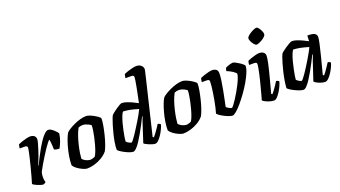

<svg xmlns="http://www.w3.org/2000/svg" viewBox="-63 -1365 3422 1930"><g transform="rotate(-20 1648.0 -400.0)"><path d="M147 0Q136 0 119 -5Q102 -10 84.5 -17.5Q67 -25 54.5 -32.5Q42 -40 40 -45Q48 -71 60 -113.5Q72 -156 85 -206.5Q98 -257 109 -304Q114 -326 118.5 -346.5Q123 -367 125.5 -382Q128 -397 128 -402Q128 -414 120 -418Q112 -422 97 -422H46Q46 -433 49 -445Q52 -457 54 -464Q68 -471 93.5 -479.5Q119 -488 144 -494Q169 -500 182 -500Q210 -500 227 -487Q244 -474 244 -449Q244 -438 237 -412Q230 -386 220 -354Q210 -322 198.5 -290Q187 -258 177 -233Q167 -208 162 -199L166 -196Q183 -230 203.5 -271Q224 -312 247.5 -352.5Q271 -393 294 -426.5Q317 -460 339 -480Q361 -500 379 -500Q392 -500 407 -491Q422 -482 436 -469.5Q450 -457 460 -444.5Q470 -432 471 -426Q465 -383 450.5 -346.5Q436 -310 422 -284Q400 -284 386 -287.5Q372 -291 366 -295Q366 -313 364.5 -334.5Q363 -356 361 -375Q359 -394 357 -402Q351 -402 335 -382Q319 -362 297.5 -330.5Q276 -299 253 -261.5Q230 -224 209 -188.5Q188 -153 174 -125Q170 -112 168 -97.5Q166 -83 166 -69Q166 -55 168 -41.5Q170 -28 174 -15Q170 -11 162.5 -6.5Q155 -2 147 0Z M617 0Q605 0 585.5 -7Q566 -14 544.5 -26Q523 -38 505 -53Q487 -68 478 -84Q478 -128 486 -177.5Q494 -227 507 -273.5Q520 -320 534 -355.5Q548 -391 560 -408Q570 -419 594.5 -434.5Q619 -450 651 -465Q683 -480 718 -490Q753 -500 783 -500Q798 -500 819.5 -492Q841 -484 863.5 -471.5Q886 -459 902.5 -446.5Q919 -434 922 -425Q922 -395 914 -350Q906 -305 894 -256.5Q882 -208 867.5 -166.5Q853 -125 840 -102Q813 -69 774.5 -46.5Q736 -24 694.5 -12Q653 0 617 0ZM678 -72Q684 -72 692 -74Q700 -76 709 -79Q718 -82 725 -85Q736 -99 747.5 -128.5Q759 -158 769.5 -195.5Q780 -233 788.5 -271.5Q797 -310 801.5 -342Q806 -374 806 -393Q795 -403 780 -410.5Q765 -418 749.5 -422.5Q734 -427 720 -427Q708 -427 697 -424.5Q686 -422 674 -417Q655 -383 640.5 -339.5Q626 -296 615.5 -252Q605 -208 599.5 -171Q594 -134 593 -113Q600 -103 614 -93.5Q628 -84 645.5 -78Q663 -72 678 -72Z M1109 0Q1093 0 1068.5 -9Q1044 -18 1019.5 -31Q995 -44 977.5 -56.5Q960 -69 958 -75Q957 -111 964.5 -154.5Q972 -198 983 -242Q994 -286 1005.5 -323.5Q1017 -361 1026.5 -386Q1036 -411 1039 -415Q1044 -422 1061 -436Q1078 -450 1099 -464.5Q1120 -479 1138 -489.5Q1156 -500 1166 -500Q1185 -500 1212 -491.5Q1239 -483 1269 -469.5Q1299 -456 1328 -440Q1330 -450 1335.5 -476Q1341 -502 1348 -536.5Q1355 -571 1361.5 -605Q1368 -639 1372 -665.5Q1376 -692 1376 -702Q1376 -713 1368.5 -717.5Q1361 -722 1349 -722H1287Q1287 -733 1290 -745Q1293 -757 1295 -764Q1309 -771 1334.5 -779.5Q1360 -788 1386.5 -794Q1413 -800 1429 -800Q1461 -800 1480.5 -782.5Q1500 -765 1500 -741Q1500 -737 1495.5 -718Q1491 -699 1486 -677L1341 -73L1352 -66Q1362 -76 1376.5 -95.5Q1391 -115 1406.5 -138Q1422 -161 1433 -179Q1442 -179 1451.5 -173.5Q1461 -168 1463 -163Q1457 -142 1444 -114.5Q1431 -87 1413.5 -60.5Q1396 -34 1378 -17Q1360 0 1343 0Q1333 0 1315 -5Q1297 -10 1278.5 -18Q1260 -26 1246.5 -33.5Q1233 -41 1231 -46L1292 -233Q1300 -257 1306.5 -276Q1313 -295 1317 -301L1312 -304Q1296 -270 1274.5 -229Q1253 -188 1230 -147.5Q1207 -107 1185 -73.5Q1163 -40 1143 -20Q1123 0 1109 0ZM1123 -93Q1127 -93 1140.5 -109Q1154 -125 1172 -152Q1190 -179 1210.5 -211.5Q1231 -244 1251 -276.5Q1271 -309 1286.5 -337.5Q1302 -366 1310 -384Q1259 -400 1220 -407.5Q1181 -415 1149 -416Q1138 -404 1127 -375.5Q1116 -347 1105.5 -309Q1095 -271 1087.5 -233.5Q1080 -196 1075 -166Q1070 -136 1070 -124Q1076 -116 1086.5 -109Q1097 -102 1107.5 -97.5Q1118 -93 1123 -93Z M1645 0Q1633 0 1613.5 -7Q1594 -14 1572.5 -26Q1551 -38 1533 -53Q1515 -68 1506 -84Q1506 -128 1514 -177.5Q1522 -227 1535 -273.5Q1548 -320 1562 -355.5Q1576 -391 1588 -408Q1598 -419 1622.5 -434.5Q1647 -450 1679 -465Q1711 -480 1746 -490Q1781 -500 1811 -500Q1826 -500 1847.5 -492Q1869 -484 1891.5 -471.5Q1914 -459 1930.5 -446.5Q1947 -434 1950 -425Q1950 -395 1942 -350Q1934 -305 1922 -256.5Q1910 -208 1895.5 -166.5Q1881 -125 1868 -102Q1841 -69 1802.5 -46.5Q1764 -24 1722.5 -12Q1681 0 1645 0ZM1706 -72Q1712 -72 1720 -74Q1728 -76 1737 -79Q1746 -82 1753 -85Q1764 -99 1775.5 -128.5Q1787 -158 1797.5 -195.5Q1808 -233 1816.5 -271.5Q1825 -310 1829.5 -342Q1834 -374 1834 -393Q1823 -403 1808 -410.5Q1793 -418 1777.5 -422.5Q1762 -427 1748 -427Q1736 -427 1725 -424.5Q1714 -422 1702 -417Q1683 -383 1668.5 -339.5Q1654 -296 1643.5 -252Q1633 -208 1627.5 -171Q1622 -134 1621 -113Q1628 -103 1642 -93.5Q1656 -84 1673.5 -78Q1691 -72 1706 -72Z M2171 0Q2159 0 2138 -7Q2117 -14 2093.5 -25.5Q2070 -37 2050 -50Q2030 -63 2020 -76Q2028 -102 2036 -137Q2044 -172 2051 -210.5Q2058 -249 2063.5 -286Q2069 -323 2072 -353Q2075 -383 2075 -400Q2075 -414 2067 -418Q2059 -422 2045 -422H1994Q1994 -433 1996.5 -445Q1999 -457 2002 -464Q2016 -471 2041 -479.5Q2066 -488 2091 -494Q2116 -500 2129 -500Q2158 -500 2174.5 -487Q2191 -474 2191 -447Q2191 -415 2184 -368Q2177 -321 2167.5 -270Q2158 -219 2148.5 -175Q2139 -131 2134 -105Q2143 -97 2154 -90Q2165 -83 2175 -79Q2185 -75 2191 -75Q2197 -78 2211.5 -96.5Q2226 -115 2245 -144.5Q2264 -174 2284 -208Q2304 -242 2320.5 -275.5Q2337 -309 2347.5 -336.5Q2358 -364 2358 -379Q2358 -384 2349 -392.5Q2340 -401 2325 -411Q2310 -421 2294 -429Q2278 -437 2264 -442Q2264 -448 2267 -459.5Q2270 -471 2272 -474Q2280 -480 2296 -486Q2312 -492 2328 -496Q2344 -500 2351 -500Q2361 -500 2379 -491Q2397 -482 2416.5 -469.5Q2436 -457 2450 -444.5Q2464 -432 2464 -426Q2464 -398 2446.5 -355.5Q2429 -313 2401 -265Q2373 -217 2339.5 -170.5Q2306 -124 2273 -85Q2240 -46 2212.5 -23Q2185 0 2171 0Z M2615 0Q2591 0 2565 -8.5Q2539 -17 2520 -27.5Q2501 -38 2498 -45Q2502 -57 2509.5 -84.5Q2517 -112 2526.5 -148Q2536 -184 2546 -222.5Q2556 -261 2564 -297.5Q2572 -334 2577 -361.5Q2582 -389 2582 -402Q2582 -414 2574 -418Q2566 -422 2552 -422H2500Q2500 -434 2503 -446Q2506 -458 2508 -464Q2523 -471 2547.5 -479.5Q2572 -488 2596 -494Q2620 -500 2632 -500Q2662 -500 2679.5 -487Q2697 -474 2697 -449Q2697 -438 2694 -418Q2691 -398 2684.5 -367.5Q2678 -337 2667.5 -295Q2657 -253 2642.5 -198Q2628 -143 2609 -73L2620 -66Q2630 -76 2644.5 -96Q2659 -116 2674 -138.5Q2689 -161 2699 -177Q2708 -177 2717.5 -172.5Q2727 -168 2729 -163Q2724 -142 2711.5 -114.5Q2699 -87 2682 -60.5Q2665 -34 2648 -17Q2631 0 2615 0ZM2642 -588Q2631 -588 2617.5 -603.5Q2604 -619 2594 -639Q2584 -659 2584 -674Q2584 -684 2597 -697Q2610 -710 2629.5 -722Q2649 -734 2667 -741.5Q2685 -749 2695 -749Q2706 -749 2718.5 -733Q2731 -717 2740 -696.5Q2749 -676 2749 -662Q2749 -651 2736.5 -638Q2724 -625 2705.5 -613.5Q2687 -602 2670 -595Q2653 -588 2642 -588Z M2930 0Q2914 0 2888.5 -9Q2863 -18 2837 -31Q2811 -44 2793 -56.5Q2775 -69 2773 -75Q2775 -112 2782.5 -156Q2790 -200 2800.5 -244Q2811 -288 2822 -325Q2833 -362 2842 -386.5Q2851 -411 2854 -415Q2859 -422 2876.5 -435.5Q2894 -449 2916 -464Q2938 -479 2957.5 -489.5Q2977 -500 2987 -500Q3006 -500 3032.5 -491.5Q3059 -483 3089 -469.5Q3119 -456 3148 -440L3151 -500Q3207 -500 3228 -487.5Q3249 -475 3249 -449Q3249 -430 3238 -379.5Q3227 -329 3207.5 -252Q3188 -175 3161 -73L3172 -66Q3183 -77 3197 -96.5Q3211 -116 3225.5 -138Q3240 -160 3251 -177Q3260 -177 3269.5 -172.5Q3279 -168 3281 -163Q3276 -142 3263 -114.5Q3250 -87 3232.5 -60.5Q3215 -34 3196.5 -17Q3178 0 3162 0Q3140 0 3115 -8.5Q3090 -17 3071.5 -27.5Q3053 -38 3050 -45L3102 -201Q3108 -220 3113.5 -236Q3119 -252 3125 -267.5Q3131 -283 3138 -301L3133 -304Q3116 -270 3095 -229Q3074 -188 3051 -147.5Q3028 -107 3006 -73.5Q2984 -40 2964.5 -20Q2945 0 2930 0ZM2943 -91Q2947 -91 2960.5 -107.5Q2974 -124 2992.5 -151Q3011 -178 3031.5 -210.5Q3052 -243 3071.5 -276Q3091 -309 3107 -337.5Q3123 -366 3131 -384Q3080 -400 3041 -407.5Q3002 -415 2969 -416Q2959 -404 2947.5 -375Q2936 -346 2926 -308Q2916 -270 2908 -231.5Q2900 -193 2895 -163.5Q2890 -134 2890 -122Q2900 -110 2917 -100.5Q2934 -91 2943 -91Z"/></g></svg>

Font: Texturina 12pt
Style: Bold Italic
Weight: 700
Italic angle: -11°
Designer: Guillermo Torres Carreño
Foundry: Omnibus-Type
Version: Version 1.002